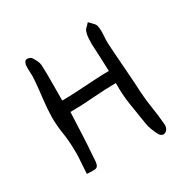

<svg xmlns="http://www.w3.org/2000/svg" viewBox="-155 -841 963 975"><g transform="rotate(-30 326.5 -353.0)"><path d="M452 -357Q390 -357 316 -351Q242 -345 179 -345Q176 -281 173.5 -220Q171 -159 166 -97Q165 -59 160 -45Q155 -31 140 -30Q125 -29 94 -31Q95 -61 97 -83Q99 -105 100 -126.5Q101 -148 100 -178Q99 -226 91.5 -273.5Q84 -321 84 -369Q85 -421 91.5 -472.5Q98 -524 102 -576Q104 -597 102.5 -618Q101 -639 102 -660Q102 -668 106.5 -677Q111 -686 116 -688Q124 -690 134 -687Q144 -684 148 -678Q156 -666 163 -652Q170 -638 171 -624Q173 -575 172.5 -523.5Q172 -472 172 -416Q214 -416 264 -419Q314 -422 363 -425Q412 -428 452 -428Q451 -466 449 -507Q447 -548 445 -588Q445 -606 446 -623Q447 -640 452 -656Q455 -668 465 -677Q475 -686 483 -696Q493 -685 505 -673.5Q517 -662 518 -649Q522 -627 520 -603Q518 -579 518 -556Q518 -553 519.5 -530Q521 -507 523.5 -471.5Q526 -436 529 -396Q532 -356 534.5 -318.5Q537 -281 538 -254Q541 -205 549 -156Q557 -107 561 -57Q564 -35 553.5 -22Q543 -9 529 -10.5Q515 -12 506 -31Q496 -51 489 -70Q482 -89 479 -112Q471 -165 461 -225.5Q451 -286 452 -357Z"/></g></svg>

Font: Mynerve
Style: Regular
Weight: 400
Designer: Carolina Short
Foundry: Carolina Short
Version: Version 1.000; ttfautohint (v1.8.4.7-5d5b)